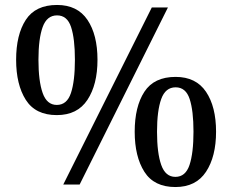

<svg xmlns="http://www.w3.org/2000/svg" viewBox="-20 -744 936 774"><path d="M235 0 592 -714H657L301 0ZM209 -280Q123 -280 84 -341.5Q45 -403 45 -503Q45 -604 84 -664Q123 -724 210 -724Q292 -724 332.5 -664Q373 -604 373 -503Q373 -403 332.5 -341.5Q292 -280 209 -280ZM209 -321Q250 -321 266 -369Q282 -417 282 -503Q282 -588 266.5 -635Q251 -682 210 -682Q169 -682 152 -635Q135 -588 135 -503Q135 -417 152 -369Q169 -321 209 -321ZM687 10Q601 10 562 -51.5Q523 -113 523 -213Q523 -314 562 -374Q601 -434 688 -434Q770 -434 810.5 -374Q851 -314 851 -213Q851 -113 810.5 -51.5Q770 10 687 10ZM687 -31Q728 -31 744 -79Q760 -127 760 -213Q760 -298 744.5 -345Q729 -392 688 -392Q647 -392 630 -345Q613 -298 613 -213Q613 -127 630 -79Q647 -31 687 -31Z"/></svg>

Font: Noto Serif Toto
Style: Regular
Weight: 400
Designer: Monotype Design Team
Foundry: Monotype Imaging Inc.
Version: Version 2.001